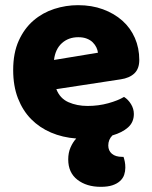

<svg xmlns="http://www.w3.org/2000/svg" viewBox="-20 -521 589 743"><path d="M198 -176Q212 -140 245 -125.5Q278 -111 319 -111Q361 -111 399 -121.5Q437 -132 460 -146Q476 -136 487 -118Q498 -100 498 -80Q498 -48 475.5 -28Q453 -8 415 3Q399 19 399 42Q399 62 413 74Q427 86 453 86H458Q461 95 463 105Q465 115 465 128Q465 142 460.5 155.5Q456 169 444.5 179.5Q433 190 415 196Q397 202 370 202Q315 202 279.5 174.5Q244 147 244 96Q244 70 253 49.5Q262 29 275 15Q222 11 177.5 -8Q133 -27 100.5 -60Q68 -93 49.5 -140.5Q31 -188 31 -250Q31 -316 52.5 -363.5Q74 -411 109.5 -441.5Q145 -472 190 -486.5Q235 -501 282 -501Q335 -501 378.5 -485Q422 -469 453.5 -441Q485 -413 502 -374Q519 -335 519 -289Q519 -255 500 -237Q481 -219 447 -214ZM283 -377Q245 -377 219.5 -354Q194 -331 189 -289L359 -317Q358 -327 353 -337.5Q348 -348 339 -357Q330 -366 316 -371.5Q302 -377 283 -377Z"/></svg>

Font: Baloo Chettan 2 ExtraBold
Style: Regular
Weight: 800
Designer: Maithili Shingre, Unnati Kotecha and Ek Type
Foundry: Ek Type
Version: Version 1.640;hotconv 1.0.111;makeotfexe 2.5.65597; ttfautoh